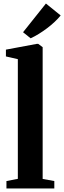

<svg xmlns="http://www.w3.org/2000/svg" viewBox="-20 -1067 364 1087"><path d="M81 -54.5V-732L13.5 -747.5V-786L187.5 -818.5H196.5L221.5 -800V-54L287.5 -42V0H16.5V-42ZM153 -850.5 110.5 -884.5 240 -1047 323.5 -979.5Q309 -961.5 289 -942.8Q269 -924 246 -906.8Q223 -889.5 199.5 -875Q176 -860.5 154 -850.5Z"/></svg>

Font: Merriweather 72pt
Style: Bold
Weight: 700
Version: Version 2.100